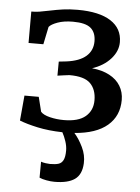

<svg xmlns="http://www.w3.org/2000/svg" viewBox="-56 -611 651 895"><g transform="rotate(5 269.5 -163.0)"><path d="M305.7 6.3Q327.6 30.8 345.7 68.1Q363.8 105.5 361.8 143.6Q359.4 196.3 327.4 218.8Q295.4 241.2 232.9 241.2H232.4Q215.3 241.2 195.1 237.5Q174.8 233.9 162.1 228L162.6 153.3Q171.9 156.7 184.6 158.4Q197.3 160.2 204.6 160.2H205.1Q230.5 160.2 244.9 155.5Q259.3 150.9 266.8 136Q274.4 121.1 274.4 91.3Q274.4 70.8 266.8 48.1Q259.3 25.4 249.5 7.8Q184.6 6.3 132.6 -4.9Q80.6 -16.1 47.9 -29.3L58.6 -147H125.5L142.6 -78.6Q154.8 -64.5 186 -56.9Q217.3 -49.3 251 -49.3Q319.3 -49.3 352.5 -77.6Q385.7 -106 385.7 -153.3Q385.7 -204.1 357.2 -232.4Q328.6 -260.7 258.8 -260.3Q249 -259.3 231.2 -256.8Q213.4 -254.4 203.6 -252.9L204.1 -318.8L240.2 -322.8Q300.3 -330.6 331.1 -357.4Q361.8 -384.3 361.8 -427.2Q361.8 -468.3 337.6 -489Q313.5 -509.8 254.4 -509.8Q211.9 -509.8 182.4 -499Q152.8 -488.3 142.6 -475.6L125.5 -393.1H56.2V-540Q76.2 -540 93.5 -542.7Q110.8 -545.4 138.7 -551.3Q173.8 -558.6 202.9 -562.7Q231.9 -566.9 271 -566.9Q372.6 -566.9 426.3 -532.2Q480 -497.6 480 -433.6Q480 -391.6 447.8 -355.5Q415.5 -319.3 361.3 -301.3Q408.7 -296.9 442.9 -278.8Q477.1 -260.7 494.6 -231.7Q512.2 -202.6 512.2 -166Q512.2 -91.3 459.7 -46.4Q407.2 -1.5 305.7 6.3Z"/></g></svg>

Font: Merriweather
Style: Regular
Weight: 400
Designer: Eben Sorkin
Foundry: Eben Sorkin
Version: Version 1.584; ttfautohint (v1.6)